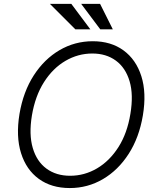

<svg xmlns="http://www.w3.org/2000/svg" viewBox="-20 -947 797 977"><path d="M707 -359.7Q688.2 -247.2 634.8 -164.1Q581.3 -81 503.7 -35.5Q426.1 9.9 335.2 9.9Q241.8 9.9 177.7 -36.6Q113.6 -83.1 87 -168Q60.4 -252.8 79.2 -367.5Q98.4 -480.5 151.8 -563.4Q205.3 -646.3 283 -691.8Q360.8 -737.2 452.1 -737.2Q544.4 -737.2 608.3 -690.7Q672.2 -644.2 699.2 -559.5Q726.2 -474.8 707 -359.7ZM643.5 -367.5Q659.8 -464.8 639.4 -533.6Q619 -602.3 569.6 -638.5Q520.2 -674.7 449.9 -674.7Q377.1 -674.7 313 -637.3Q248.9 -599.8 204 -529.3Q159.1 -458.8 142.4 -359.7Q126.4 -262.8 146.7 -194.1Q166.9 -125.4 216.4 -89Q266 -52.6 336.6 -52.6Q409.8 -52.6 473.7 -90.2Q537.6 -127.8 582.6 -198.3Q627.5 -268.8 643.5 -367.5ZM439.6 -797.9H363.3L234 -927.2H343ZM554 -797.9H490.1L393.1 -927.2H489.3Z"/></svg>

Font: Inter UI Light
Style: Italic
Weight: 300
Italic angle: 9.39999°
Designer: Rasmus Andersson
Foundry: rsms
Version: 3.2;8d6f07862